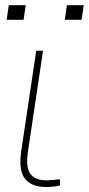

<svg xmlns="http://www.w3.org/2000/svg" viewBox="-20 -728 351 758"><path d="M163.6 -16.1Q184.6 -16.1 216.3 -20.5L217.3 3.9Q193.8 10.3 161.1 10.3Q102.1 9.8 77.1 -24.4Q52.2 -58.6 64.5 -136.2L123 -527.8H149.9L91.3 -136.2Q80.1 -67.9 99.6 -42Q119.1 -16.1 163.6 -16.1ZM73.2 -649.9H6.3L14.6 -707.5H81.5ZM302.2 -649.9H235.8L244.1 -707.5H310.5Z"/></svg>

Font: Roboto-ThinItalic
Style: Italic
Weight: 250
Italic angle: -12°
Designer: Google
Version: Version 1.100141; 2013; ttfautohint (v0.94.14-c901) -l 8 -r 